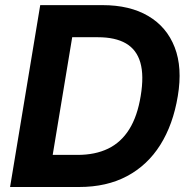

<svg xmlns="http://www.w3.org/2000/svg" viewBox="-20 -748 762 768"><path d="M296.2 0H87.7L108.8 -128.4H290.3Q360.7 -128.4 412.4 -153.4Q464 -178.3 496.9 -230.7Q529.7 -283.1 542.8 -364.2Q556.4 -445.7 541.4 -497.7Q526.4 -549.6 483.7 -574.4Q441 -599.1 371.5 -599.1H183.6L204.9 -727.5H389.8Q499.4 -727.5 573.3 -683.8Q647.3 -640.1 678.8 -558.7Q710.3 -477.3 691.2 -363.7Q672.4 -249.8 621.1 -168.3Q569.8 -86.9 488.2 -43.5Q406.6 0 296.2 0ZM290.1 -727.5 169.5 0H20.3L140.9 -727.5Z"/></svg>

Font: Adwaita Sans
Style: Italic
Weight: 400
Italic angle: -9.39999°
Designer: Rasmus Andersson
Foundry: rsms
Version: Version 4.001;git-9221beed3